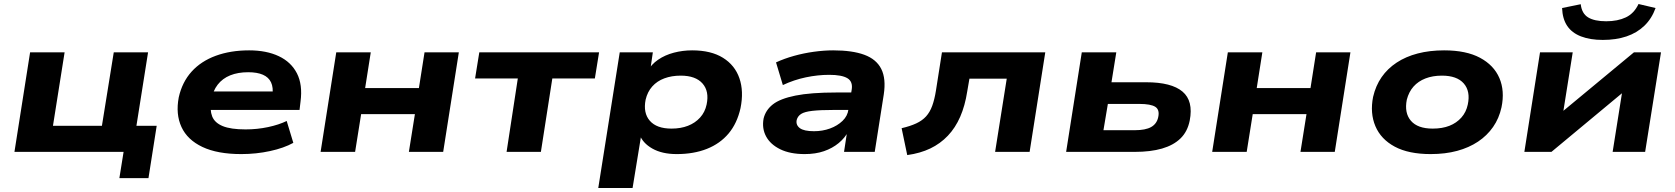

<svg xmlns="http://www.w3.org/2000/svg" viewBox="-20 -757 8350 957"><path d="M575 131 596 0H52L130 -496H302L244 -130H488L547 -496H718L660 -130H761L720 131Z M1183 11Q1064 11 989 -24.5Q914 -60 884.5 -124Q855 -188 871 -272Q888 -348 935 -400Q982 -452 1055.5 -479Q1129 -506 1222 -506Q1308 -506 1369.5 -477Q1431 -448 1460 -391.5Q1489 -335 1478 -251L1473 -209H1001L1014 -301H1363L1338 -281Q1343 -321 1331 -346.5Q1319 -372 1290.5 -384.5Q1262 -397 1217 -397Q1166 -397 1127.5 -381.5Q1089 -366 1065 -335Q1041 -304 1033 -259V-256Q1025 -209 1037.5 -177Q1050 -145 1090 -128.5Q1130 -112 1204 -112Q1262 -112 1316 -123.5Q1370 -135 1409 -154L1442 -45Q1395 -19 1326 -4Q1257 11 1183 11Z M1578 0 1656 -496H1828L1800 -318H2068L2096 -496H2267L2189 0H2018L2048 -188H1780L1750 0Z M2505 0 2561 -366H2348L2369 -496H2966L2945 -366H2733L2676 0Z M2962 180 3069 -496H3234L3220 -400H3206Q3226 -436 3260.5 -459.5Q3295 -483 3339 -494.5Q3383 -506 3430 -506Q3524 -506 3583.5 -469Q3643 -432 3665.5 -367Q3688 -302 3671 -218Q3654 -142 3611.5 -91.5Q3569 -41 3503.5 -15Q3438 11 3353 11Q3280 11 3231.5 -16.5Q3183 -44 3167 -88L3177 -89L3133 180ZM3327 -116Q3373 -116 3409 -130Q3445 -144 3469.5 -171Q3494 -198 3502 -236Q3516 -302 3481.5 -341Q3447 -380 3373 -380Q3328 -380 3291.5 -366.5Q3255 -353 3231 -326Q3207 -299 3198 -260Q3185 -194 3219 -155Q3253 -116 3327 -116Z M3991 11Q3918 11 3869 -13Q3820 -37 3798.5 -77Q3777 -117 3786 -166Q3796 -208 3832 -236.5Q3868 -265 3944.5 -280.5Q4021 -296 4149 -296H4246L4233 -209H4135Q4068 -209 4029 -204.5Q3990 -200 3973 -189Q3956 -178 3951 -159Q3946 -134 3966.5 -118.5Q3987 -103 4037 -103Q4080 -103 4117 -116.5Q4154 -130 4179.5 -154.5Q4205 -179 4209 -212L4225 -309Q4232 -350 4204 -367Q4176 -384 4113 -384Q4056 -384 3996.5 -371.5Q3937 -359 3882 -333L3848 -446Q3889 -465 3937.5 -478.5Q3986 -492 4036.5 -499Q4087 -506 4133 -506Q4228 -506 4288 -484Q4348 -462 4372.5 -413.5Q4397 -365 4385 -286L4340 0H4187L4203 -105H4210Q4192 -70 4160.5 -44Q4129 -18 4087 -3.5Q4045 11 3991 11Z M4502 16 4474 -118Q4517 -128 4547 -142Q4577 -156 4596 -177Q4615 -198 4626.5 -229.5Q4638 -261 4645 -305L4675 -496H5190L5112 0H4940L4998 -365H4812L4801 -301Q4790 -230 4766 -175Q4742 -120 4704.5 -80.5Q4667 -41 4617 -17Q4567 7 4502 16Z M5294 0 5372 -496H5544L5520 -347H5693Q5819 -347 5874 -300.5Q5929 -254 5910 -156Q5899 -101 5864 -67Q5829 -33 5772 -16.5Q5715 0 5637 0ZM5480 -108H5636Q5690 -108 5718 -124Q5746 -140 5753 -173Q5761 -210 5738.5 -224.5Q5716 -239 5659 -239H5502Z M6022 0 6100 -496H6272L6244 -318H6512L6540 -496H6711L6633 0H6462L6492 -188H6224L6194 0Z M7111 11Q7001 11 6932 -26Q6863 -63 6835.5 -128Q6808 -193 6824 -274Q6837 -330 6866.5 -372.5Q6896 -415 6941.5 -445Q6987 -475 7046.5 -490.5Q7106 -506 7178 -506Q7288 -506 7357 -469Q7426 -432 7453.5 -368Q7481 -304 7464 -222Q7452 -167 7422 -124Q7392 -81 7347 -51Q7302 -21 7243 -5Q7184 11 7111 11ZM7121 -116Q7169 -116 7204.5 -130Q7240 -144 7264 -171Q7288 -198 7296 -236Q7310 -302 7276 -341Q7242 -380 7167 -380Q7121 -380 7085 -366Q7049 -352 7025.5 -325.5Q7002 -299 6992 -260Q6979 -194 7012.5 -155Q7046 -116 7121 -116Z M7578 0 7656 -496H7819L7765 -157H7715L8124 -496H8259L8180 0H8018L8072 -340H8122L7713 0ZM7969 -558Q7906 -558 7860.5 -575.5Q7815 -593 7791.5 -628Q7768 -663 7766 -717L7859 -736Q7864 -690 7895.5 -670.5Q7927 -651 7986 -651Q8043 -651 8084 -670.5Q8125 -690 8147 -737L8232 -717Q8213 -664 8176 -628.5Q8139 -593 8087 -575.5Q8035 -558 7969 -558Z"/></svg>

Font: Nunito Sans 10pt Expanded ExtraBold
Style: Italic
Weight: 800
Width: 7
Italic angle: -9°
Designer: Vernon Adams
Foundry: Vernon Adams
Version: Version 3.101;gftools[0.9.27]